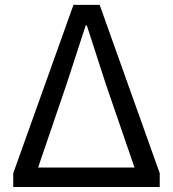

<svg xmlns="http://www.w3.org/2000/svg" viewBox="-20 -753 696 773"><path d="M33.3 0V-55.5L275.8 -733.4H381.2L623.1 -55.5V0ZM133.4 -78.6H521.5L406 -414.4L329.6 -650.5H325L248.1 -414.4Z"/></svg>

Font: Shanggu Sans SC VF
Style: Regular
Weight: 250
Designer: GuiWonder
Version: Version 1.021